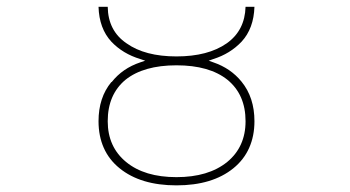

<svg xmlns="http://www.w3.org/2000/svg" viewBox="-20 -564 1040 570"><path d="M335 -64.5Q303.7 -89.8 288.1 -125Q272.5 -160.2 272.5 -204.1Q272.5 -274.4 310.5 -320.3H311.5Q343.8 -361.3 396.5 -378.9L411.1 -383.8L396.5 -388.7Q344.7 -404.3 310.5 -440.4Q274.4 -479.5 272.5 -543.9H299.8Q300.8 -472.7 355.5 -435.5Q410.2 -396.5 503.9 -396.5Q597.7 -396.5 653.3 -435.5Q707 -473.6 709 -543.9H735.4Q733.4 -479.5 697.3 -440.4Q663.1 -404.3 613.3 -388.7L599.6 -383.8L613.3 -378.9Q665 -361.3 697.3 -321.3Q735.4 -274.4 735.4 -204.1Q735.4 -160.2 719.7 -125Q704.1 -89.8 672.9 -64.5Q610.4 -13.7 503.9 -13.7Q397.5 -13.7 335 -64.5ZM352.5 -327.1Q299.8 -283.2 299.8 -204.1Q299.8 -127.9 354.5 -83Q409.2 -38.1 503.9 -38.1Q598.6 -38.1 654.3 -83Q709 -127.9 709 -204.1Q709 -283.2 655.3 -327.1Q601.6 -370.1 503.9 -370.1Q406.2 -370.1 352.5 -327.1Z"/></svg>

Font: Mgen+ 1mn thin
Style: Regular
Weight: 100
Designer: [Source Han Sans]
Ryoko NISHIZUKA  (kana & ideographs); Paul D. Hunt (Latin, Greek & Cyrillic); Wenlong ZHANG  (bopomofo
Version: Version 1.059.20150602